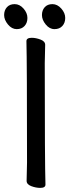

<svg xmlns="http://www.w3.org/2000/svg" viewBox="-22 -894 346 930"><path d="M172.9 16.1Q151.9 16.1 129.4 7.6Q106.9 -1 106.9 -18.1L108.9 -106.9Q108.9 -588.9 106 -694.8Q106 -710.9 131.8 -710.9Q151.9 -710.9 174.3 -702.4Q196.8 -693.8 196.8 -676.8L194.8 -587.9Q194.8 -106 198.2 0Q198.2 16.1 172.9 16.1ZM96.9 -768.1Q83 -752.9 59.1 -752.9Q35.2 -752.9 16.6 -775.4Q-2 -797.9 -2 -821Q-2 -844.2 11.5 -859.1Q24.9 -874 49.1 -874Q73.2 -874 92 -852.5Q110.8 -831.1 110.8 -807.1Q110.8 -783.2 96.9 -768.1ZM280 -768.1Q266.1 -752.9 241.9 -752.9Q217.8 -752.9 199.5 -775.4Q181.2 -797.9 181.2 -821Q181.2 -844.2 194.6 -859.1Q208 -874 231.9 -874Q255.9 -874 274.9 -852.5Q293.9 -831.1 293.9 -807.1Q293.9 -783.2 280 -768.1Z"/></svg>

Font: LXGW WenKai Screen
Style: Regular
Weight: 400
Designer: LXGW / Fontworks Inc.
Foundry: LXGW / Fontworks Inc.
Version: Version 1.510;January 18,2025